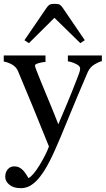

<svg xmlns="http://www.w3.org/2000/svg" viewBox="-29 -773 556 1010"><path d="M-1.5 157.2Q-1.5 132.8 12 117.4Q25.4 102.1 45.4 102.1Q61 102.1 72.3 107.9Q83.5 113.8 92.3 123Q99.6 130.4 107.9 143.1Q116.2 155.8 121.1 164.1Q145.5 150.9 179.4 95.2Q213.4 39.6 228.5 -2.4Q182.1 -118.2 144.5 -209.5Q106.9 -300.8 65.9 -398.4Q56.6 -420.9 34.7 -433.3Q12.7 -445.8 -9.3 -449.2V-481.4H210.4V-447.3Q195.8 -446.8 175.3 -441.2Q154.8 -435.5 154.8 -428.2Q154.8 -425.3 157 -418.5Q159.2 -411.6 162.1 -404.3Q180.7 -356 218.8 -264.9Q256.8 -173.8 277.8 -119.1Q299.8 -171.4 323.5 -227.3Q347.2 -283.2 376.5 -359.4Q379.9 -368.7 386.2 -385Q392.6 -401.4 392.6 -413.1Q392.6 -425.8 370.4 -436.8Q348.1 -447.8 328.1 -450.2V-481.4H506.8V-451.2Q492.2 -448.7 468.3 -434.3Q444.3 -419.9 432.6 -393.6Q374.5 -258.8 329.3 -147.9Q284.2 -37.1 260.7 15.1Q230 83.5 205.8 121.8Q181.6 160.2 158.7 182.1Q136.2 202.6 117.9 209.7Q99.6 216.8 80.1 216.8Q42 216.8 20.3 198.7Q-1.5 180.7 -1.5 157.2ZM417 -561.5 393.6 -545.9 257.3 -679.2 123 -545.9 99.6 -561.5 215.3 -731Q223.6 -743.2 231.2 -748Q238.8 -752.9 259.3 -752.9Q278.8 -752.9 286.1 -747.8Q293.5 -742.7 300.3 -732.9Z"/></svg>

Font: UniBurma_GGSerif
Style: Book
Weight: 400
Designer: Victor San Kho Lin (for Burmese only and related typography optimization with it)
Foundry: http://www.unimm.org
Version: 2.0